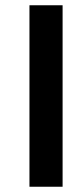

<svg xmlns="http://www.w3.org/2000/svg" viewBox="-20 -710 319 730"><path d="M92 0V-690H218V0Z"/></svg>

Font: Taylor Sans Upright Semi Bold
Style: Regular
Weight: 600
Italic angle: -8°
Designer: Natanael Gama
Version: Version 1.001 September 8, 2015